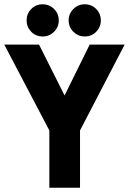

<svg xmlns="http://www.w3.org/2000/svg" viewBox="-20 -875 601 895"><path d="M281 -430 398 -667H561L353 -267V0H210V-267L0 -667H162ZM179 -705Q147 -705 125.5 -727Q104 -749 104 -780Q104 -811 125.5 -833Q147 -855 179 -855Q210 -855 232 -833Q254 -811 254 -780Q254 -749 232 -727Q210 -705 179 -705ZM375 -705Q344 -705 322 -727Q300 -749 300 -780Q300 -811 322 -833Q344 -855 375 -855Q407 -855 428.5 -833Q450 -811 450 -780Q450 -749 428.5 -727Q407 -705 375 -705Z"/></svg>

Font: Epunda Sans
Style: Bold
Weight: 700
Designer: Simon Atzbach
Foundry: typofactur
Version: Version 2.204; ttfautohint (v1.8.4.7-5d5b)